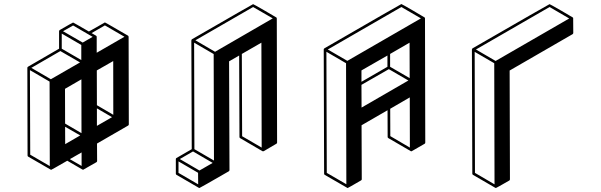

<svg xmlns="http://www.w3.org/2000/svg" viewBox="-20 -854 2970 949"><path d="M232.9 -14.6Q232.4 -14.6 231.4 -14.9Q230.5 -15.1 230.5 -15.6L119.6 -79.6Q116.2 -81.5 116.2 -85.4L115.2 -519.5Q115.7 -522.5 118.7 -524.4L272 -613.3V-700.2Q272.5 -703.6 275.4 -705.6Q339.4 -742.7 341.3 -742.7Q342.8 -742.7 419.4 -698.2Q497.1 -743.2 498.5 -743.2Q500 -743.2 556.2 -710.4L612.8 -677.7L613.3 -677.2H613.8V-676.3L614.7 -675.8V-675.3Q615.2 -674.8 615.2 -673.3L615.7 -672.4L616.7 -239.3Q616.7 -235.4 613.3 -233.4L459.5 -144.5L460 -58.1Q460 -54.2 456.5 -52.2Q392.6 -15.6 391.8 -15.4Q391.1 -15.1 390.6 -15.1Q389.2 -15.1 387.7 -16.1H387.2L312.5 -59.6Q234.4 -14.6 232.9 -14.6ZM458 -593.3 595.2 -672.4 498.5 -728.5 432.6 -690.4 454.6 -677.7Q458 -675.8 458 -671.9ZM388.7 -643.6 438 -671.9 341.3 -728 291.5 -699.7ZM381.8 -557.1V-631.8L285.2 -688V-613.3ZM226.1 -33.2 225.1 -450.7 127.9 -507.3 129.4 -89.4ZM231.4 -462.4 375.5 -545.4 278.3 -601.6 134.8 -518.6ZM383.3 -33.7V-100.6L325.2 -67.4ZM302.2 -141.6 376.5 -184.6 301.8 -227.5ZM382.8 -195.8 382.3 -461.9 301.3 -415 301.8 -243.2ZM459 -231.9 533.7 -274.9 459 -318.4ZM540 -286.6 539.6 -552.2 458.5 -505.9 459 -334Z M965.8 75.2 963.4 74.7 852.5 10.3Q849.1 8.3 849.1 4.4V-68.4Q849.6 -71.8 852.5 -73.2L927.7 -116.7L925.8 -654.8H926.3V-655.3Q926.3 -658.7 929.2 -660.2Q1229.5 -833.5 1231 -833.5Q1232.9 -833.5 1289.1 -801Q1345.2 -768.6 1345.2 -768.1L1346.2 -767.6V-767.1Q1346.7 -767.1 1346.7 -766.8Q1346.7 -766.6 1347.2 -766.1L1347.7 -763.7L1348.1 -763.2L1349.6 -149.4Q1349.6 -145.5 1346.2 -143.6L1283.7 -106.9L1281.7 -106.4H1277.8V-106.9H1276.9L1166.5 -171.4Q1163.6 -173.3 1163.6 -176.8L1162.1 -579.6L1112.3 -550.8L1114.3 -13.2Q1113.8 -9.3 1110.8 -7.3Q967.8 75.2 965.8 75.2ZM1043 -598.1 1328.1 -763.2 1231 -819.3 945.8 -654.8ZM1037.6 -60.5 1036.1 -586.9 939.5 -643.1 940.9 -116.7ZM959.5 57.1 959 0 862.3 -56.2V0.5ZM965.8 -11.2 1031.2 -48.8 934.1 -105.5 868.7 -67.9ZM1273.4 -124.5 1272 -643.1 1175.3 -587.4 1176.8 -180.7Z M1766.6 -449.7 1895 -523.9V-579.6L1766.6 -505.9ZM1767.1 -322.3 1998.5 -456.1 1901.9 -512.2 1766.6 -434.6ZM2004.9 -467.8 2004.4 -643.1 1908.2 -587.4V-523.9ZM1698.7 75.2 1696.3 74.7Q1696.3 74.2 1695.8 74.2L1585 10.3Q1582 8.3 1582 4.4L1580.1 -609.9Q1580.6 -613.3 1583.5 -615.2Q1961.9 -834 1963.9 -834Q1965.8 -834 2022 -801.3L2078.1 -768.1L2079.1 -767.6L2080.6 -764.2L2082 -149.4Q2082 -145.5 2079.1 -143.6L2014.6 -106.4H2011.2L1899.4 -171.4Q1896 -173.3 1896 -177.2L1895.5 -309.1L1767.1 -234.9L1768.1 32.2Q1768.1 35.6 1764.6 37.6Q1700.2 75.2 1698.7 75.2ZM1691.9 56.6 1690.4 -541.5 1593.3 -598.1 1595.2 0.5ZM1696.8 -553.2 2060.5 -763.2 1963.9 -819.3 1600.1 -609.4ZM2005.9 -124.5 2005.4 -372.6 1908.7 -316.4 1909.2 -181.2Z M2431.2 75.2Q2430.2 75.2 2429.7 74.7H2428.7L2317.9 10.3Q2314.5 8.3 2314.5 4.4L2312.5 -609.4H2313V-609.9Q2313 -613.3 2315.9 -615.2Q2694.3 -833.5 2696.3 -833.5Q2698.2 -833.5 2754.9 -800.8L2810.5 -768.1H2811L2811.5 -767.1L2812.5 -766.1Q2812.5 -765.1 2813 -764.6L2813.5 -690.9Q2813 -687 2810.1 -685.1L2499 -505.4L2500.5 32.2Q2500.5 36.1 2497.6 38.1Q2433.1 75.2 2431.2 75.2ZM2424.3 57.1 2422.9 -541.5 2326.2 -597.7 2327.6 0.5ZM2429.7 -552.7 2793.5 -762.7 2696.3 -819.3 2332.5 -609.4Z"/></svg>

Font: 3D Isometric
Style: Bold
Weight: 700
Designer: GGBotNet
Foundry: GGBotNet
Version: 1.14